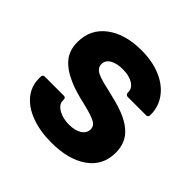

<svg xmlns="http://www.w3.org/2000/svg" viewBox="-141 -649 785 785"><g transform="rotate(45 251.0 -257.0)"><path d="M36 -142V-154Q36 -159 39.5 -162Q43 -165 47 -165H158Q163 -165 166 -162Q169 -159 169 -154V-148Q169 -126 194.5 -111Q220 -96 256 -96Q291 -96 312 -109.5Q333 -123 333 -145Q333 -164 316 -174Q298 -185 245 -198Q178 -213 145 -228Q95 -249 68.5 -280Q42 -311 42 -360Q42 -434 99.5 -477.5Q157 -521 251 -521Q315 -521 363 -500.5Q411 -480 437.5 -443.5Q464 -407 464 -362V-358Q464 -353 461 -349.5Q458 -346 453 -346H346Q341 -346 337.5 -349.5Q334 -353 334 -358V-361Q334 -384 311.5 -398Q289 -412 252 -412Q217 -412 196 -399.5Q175 -387 175 -365Q175 -340 205 -328Q226 -319 269 -310Q333 -295 354 -287Q412 -268 442.5 -235Q473 -202 473 -150Q473 -76 414.5 -34.5Q356 7 257 7Q191 7 140.5 -12Q90 -31 63 -65Q36 -99 36 -142Z"/></g></svg>

Font: Barlow GEO Bold
Style: Regular
Weight: 700
Designer: Jeremy Tribby
Foundry: Tribby Type
Version: Version 1.408